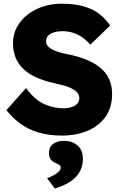

<svg xmlns="http://www.w3.org/2000/svg" viewBox="-20 -737 675 1058"><path d="M321.3 10Q249.7 10 193.2 -6.7Q136.7 -23.3 93.2 -54.8Q49.7 -86.3 15.3 -130L123.3 -251.7Q173 -185.7 224.3 -163Q275.7 -140.3 328.3 -140.3Q353.7 -140.3 374 -146.7Q394.3 -153 405.7 -165.3Q417 -177.7 417 -196Q417 -210.7 409.3 -222Q401.7 -233.3 388.2 -242Q374.7 -250.7 357.2 -257.3Q339.7 -264 320.7 -268.8Q301.7 -273.7 282.3 -277.7Q224.3 -290.7 181 -310Q137.7 -329.3 108.7 -357Q79.7 -384.7 65.7 -420.2Q51.7 -455.7 51.7 -500Q51.7 -548 73.5 -588Q95.3 -628 132.5 -656.8Q169.7 -685.7 218 -701.2Q266.3 -716.7 319.3 -716.7Q390 -716.7 440.3 -702.3Q490.7 -688 526.3 -660.8Q562 -633.7 587 -596.3L477.7 -490.7Q456.3 -515.7 432 -532.2Q407.7 -548.7 380.7 -556.8Q353.7 -565 325.7 -565Q297.3 -565 277 -558.7Q256.7 -552.3 245.2 -540.2Q233.7 -528 233.7 -509.7Q233.7 -494 244 -482.5Q254.3 -471 271.5 -462.5Q288.7 -454 309.7 -448.2Q330.7 -442.3 351.7 -438.3Q406.7 -427.7 451.7 -409.8Q496.7 -392 529.7 -366Q562.7 -340 580.2 -303.3Q597.7 -266.7 597.7 -218.7Q597.7 -145 561.7 -94Q525.7 -43 463.3 -16.5Q401 10 321.3 10ZM282 301.7 239.3 245Q253.3 240.3 270.8 231.5Q288.3 222.7 301.5 210.8Q314.7 199 314.7 186.3Q314.7 177.7 308.5 173Q302.3 168.3 289.7 162.7Q268.3 153.7 259 140.7Q249.7 127.7 249.7 106.7Q249.7 72.7 273.3 55.8Q297 39 332.7 39Q376.3 39 406.5 64Q436.7 89 436.7 139.3Q436.7 169.7 426 195.3Q415.3 221 395 241.2Q374.7 261.3 346 276.3Q317.3 291.3 282 301.7Z"/></svg>

Font: Lexend Medium
Style: Regular
Weight: 500
Designer: Bonnie Shaver-Troup, Thomas Jockin
Foundry: Lexend
Version: Version 1.005